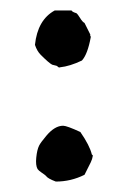

<svg xmlns="http://www.w3.org/2000/svg" viewBox="-20 -369 236 368"><path d="M153 -303V-300Q154 -300 154 -298Q148 -265 137 -253Q114 -242 95 -240Q93 -239 91 -241Q89 -243 88 -243L80 -245Q74 -248 58 -264Q51 -271 47 -283Q52 -331 85 -349H117Q118 -347 121.5 -345.5Q125 -344 126 -344Q129 -342 133.5 -334.5Q138 -327 142 -325ZM156 -73 158 -71Q157 -64 154 -58Q151 -52 147.5 -45Q144 -38 142 -34Q116 -21 87 -21Q71 -27 68 -32Q66 -34 60 -38Q54 -42 52 -45Q48 -52 49.5 -67Q51 -82 55 -90Q58 -96 69 -109Q85 -128 101 -128Q108 -128 134 -116Q152 -90 156 -73Z"/></svg>

Font: FuturaRenner
Style: Regular
Weight: 400
Designer: Bastien Sozeau
Foundry: NBR — Bastien Sozeau
Version: Version 2.001;PS 002.001;hotconv 1.0.88;makeotf.lib2.5.64775